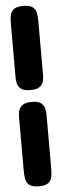

<svg xmlns="http://www.w3.org/2000/svg" viewBox="-62 -757 325 1002"><g transform="rotate(-5 100.0 -255.5)"><path d="M100 -287Q64 -287 49 -300.5Q34 -314 31 -330.5Q28 -347 28 -356V-640Q28 -662 31 -682Q34 -702 49.5 -715Q65 -728 100 -728Q136 -728 151 -715Q166 -702 169 -681.5Q172 -661 172 -639V-356Q172 -347 169 -330.5Q166 -314 151 -300.5Q136 -287 100 -287ZM100 217Q64 217 49 203.5Q34 190 31 169.5Q28 149 28 127V-155Q28 -165 31 -181.5Q34 -198 49.5 -211.5Q65 -225 101 -225Q137 -225 151.5 -211.5Q166 -198 169 -181.5Q172 -165 172 -155V128Q172 150 169 170.5Q166 191 151 204Q136 217 100 217Z"/></g></svg>

Font: Fredoka Light
Style: Regular
Weight: 300
Designer: Ben Nathan
Foundry: Milena B. Brandão, Ben Nathan
Version: Version 2.001